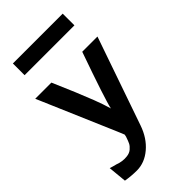

<svg xmlns="http://www.w3.org/2000/svg" viewBox="-260 -761 1008 1008"><g transform="rotate(-45 243.5 -257.0)"><path d="M56 -599V-686H426V-599ZM8 -472H128Q187 -337 221 -249Q240 -200 253 -155Q263 -206 357 -472H470L300 18Q276 88 226.5 130Q177 172 119 172Q79 172 37 165L27 62Q45 68 66 73Q100 86 133 82Q155 80 169.5 67.5Q184 55 190 43Q196 31 204 7V8L207 -7Q204 -15 198 -29Q192 -43 190 -48Z"/></g></svg>

Font: Coval
Style: Bold
Weight: 700
Foundry: Context Ltd
Version: Version 001.000